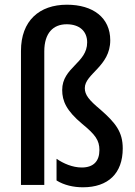

<svg xmlns="http://www.w3.org/2000/svg" viewBox="-20 -785 574 815"><path d="M448 -614C448 -710 375 -765 264 -765C147 -765 69 -697 69 -569V0H168V-567C168 -645 206 -682 263 -682C317 -682 350 -653 350 -605C350 -517 244 -499 244 -403C244 -356 262 -315 329 -259C384 -214 402 -190 402 -148C402 -101 377 -74 327 -74C288 -74 249 -91 220 -111V-19C252 1 292 10 332 10C439 10 501 -49 501 -155C501 -225 471 -263 406 -320C358 -360 340 -382 340 -411C340 -472 448 -503 448 -614Z"/></svg>

Font: Noto Sans Sinhala UI Condensed Medium
Style: Regular
Weight: 500
Width: 3
Designer: Jelle Bosma - Monotype Design Team
Foundry: Monotype Imaging Inc.
Version: Version 2.006